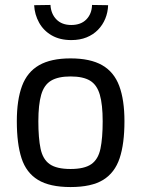

<svg xmlns="http://www.w3.org/2000/svg" viewBox="-20 -746 571 776"><path d="M265 10Q181 10 133.5 -19Q86 -48 67 -106.5Q48 -165 48 -256Q48 -342 69 -398.5Q90 -455 138 -482.5Q186 -510 265 -510Q345 -510 393 -482.5Q441 -455 462 -398.5Q483 -342 483 -256Q483 -165 463.5 -106.5Q444 -48 397 -19Q350 10 265 10ZM265 -63Q321 -63 349 -82.5Q377 -102 386 -145Q395 -188 395 -256Q395 -323 383.5 -363Q372 -403 344 -420Q316 -437 265 -437Q215 -437 186.5 -420Q158 -403 146.5 -363Q135 -323 135 -256Q135 -188 144 -145Q153 -102 181 -82.5Q209 -63 265 -63ZM268 -584Q222 -584 189 -603Q156 -622 138 -654.5Q120 -687 118 -725L184 -726Q186 -690 208 -667.5Q230 -645 268 -645Q307 -645 329 -667.5Q351 -690 352 -726L417 -725Q416 -696 405.5 -670.5Q395 -645 376 -625.5Q357 -606 330 -595Q303 -584 268 -584Z"/></svg>

Font: Cairo Play Medium
Style: Regular
Weight: 500
Version: Version 3.119